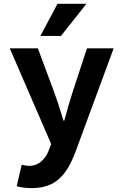

<svg xmlns="http://www.w3.org/2000/svg" viewBox="-20 -761 640 998"><path d="M189.9 -574.2 278.8 -741.2H429.2L296.9 -574.2ZM143.1 216.8Q102.1 216.8 66.9 207L92.8 95.2Q112.8 101.1 131.8 101.1Q151.9 101.1 169.4 93.5Q187 85.9 199 74Q210.9 62 218.3 50.8Q225.6 39.6 230 28.8L246.1 -12.2L30.8 -509.8H176.8L259.8 -287.1Q279.3 -235.4 310.1 -133.8H314Q335 -213.4 358.9 -287.1L432.1 -509.8H570.8L374 23.9Q355.5 73.7 335.4 108.2Q315.4 142.6 288.1 167.7Q260.7 192.9 225.1 204.8Q189.5 216.8 143.1 216.8Z"/></svg>

Font: Office Code Pro Bold
Style: Regular
Weight: 700
Designer: Nathan Rutzky & Paul D. Hunt
Foundry: Adobe Systems Incorporated
Version: Version 1.004;PS 001.004;hotconv 1.0.70;makeotf.lib2.5.58329